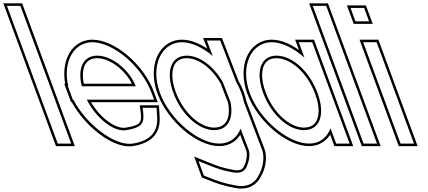

<svg xmlns="http://www.w3.org/2000/svg" viewBox="-285 -834 2547 1142"><path d="M-228.9 -759 -243.7 -799H-163.7L-148.9 -759L123.6 -20L138.4 20H58.4L43.6 -20ZM-265.2 -814 47.9 35H159.9L-153.2 -814Z M201.5 -321H522.1C488.9 -411 387.3 -502 293.5 -503C210.7 -503 174.6 -429.5 201.5 -321ZM151.3 -241H148.1L133.4 -281L118.6 -321H121.2C87 -464.5 152.2 -582.1 264 -583C387.2 -583 557.8 -441 616.8 -281L631.6 -241H591.6H231.3C286.9 -130.8 392.8 -46.6 466.2 -60H467C557.6 -75 573.8 -100 566.9 -165L563.4 -193H646.3L649.5 -141C655.6 -54 615.7 2 505.1 20C398.4 37.4 227.4 -94.1 151.3 -241ZM213.5 -336C209.6 -354.5 207.8 -371.5 207.8 -387C207.7 -452.7 238.3 -488 293.4 -488C371.7 -487.2 461.1 -414.1 499.4 -336ZM142.2 -226C221.9 -79.5 391.3 53.8 507.5 34.8C623.8 15.9 671 -47.8 664.4 -142L660.4 -208H546.3L552 -163.3C558.2 -105.4 551.7 -89.3 464 -74.8C405.8 -64.1 313.2 -129.5 256.5 -226H653.1L630.9 -286.2C570.3 -450.7 396.7 -598 263.9 -598C254.1 -597.9 244.7 -597 235.5 -595.4C132.4 -576.6 79.3 -464.3 102.7 -336H97.1L137.7 -226Z M666 -282C607.4 -441 674.5 -582 796.5 -583C854.5 -583 920.6 -551.3 980.3 -501.3L960.9 -552L945 -593H1024.7L1040.1 -554L1120 -346.4C1132.2 -325.5 1142.5 -303.9 1150.4 -282C1157.1 -263.8 1162.1 -245.8 1165.5 -228.2L1274 57C1292.8 108 1273.6 178 1253.1 209C1238.9 241 1198.6 286 1115.8 269C1046.4 256 1013.5 245 952.4 220L927.4 210L895.7 124L950.6 146C1009.6 170 1035.9 179 1098.9 191C1151.9 201 1173.1 180 1183.9 154L1183.5 153C1196 127 1204 84 1194 57L1146 -68.6C1124.3 -14.1 1080.3 20.5 1018.9 20C895.6 20 725 -122 666 -282ZM746 -282C793.9 -152 897.9 -59 989.4 -60C1068.5 -60 1106.4 -126.4 1085.8 -227.5L1041 -343.7C987.4 -439.1 904.1 -502.2 826 -503C733.4 -503 698.4 -411 746 -282ZM651.9 -276.8C712.6 -112.3 886.2 35 1018.8 35C1073.8 35.4 1117 9.5 1144 -31.9L1180 62.3C1187.5 82.8 1181.2 123.3 1170 146.5L1167.2 152.2L1167.7 153.4C1158.6 171.3 1145.2 184.5 1101.7 176.3C1039.2 164.4 1015.2 156.1 956.2 132.1L870 97.5L915.7 221.4L946.7 233.9C1007.9 258.9 1043.2 270.7 1112.9 283.7C1202.7 302.2 1250 251.9 1266.3 216.2C1289.1 180.7 1309.1 108.8 1288.1 51.7L1180 -232.4C1176.1 -251.7 1171.3 -268.6 1164.5 -287.1C1156.3 -309.6 1145.8 -331.7 1133.6 -352.9L1054 -559.4L1034.9 -608H923L946.9 -546.6L947.8 -544.5C898.1 -577.5 845.8 -598 796.4 -598C777.3 -597.8 759.5 -594.6 742.9 -588.6C641.7 -551.6 600.1 -417.4 651.9 -276.8ZM760.1 -287.2C746.2 -324.7 739.8 -358.6 739.8 -387C739.7 -452.4 770.7 -488 825.9 -488C895.9 -487.3 975.1 -429.4 1027.4 -337.3L1071.4 -223.3C1075 -204.7 1076.4 -190.9 1076.4 -176.3C1076.4 -110.4 1045.1 -75 989.3 -75C907.5 -74.1 806.8 -160.4 760.1 -287.2Z M1200.4 -281C1141.4 -441 1208.5 -582 1330.5 -583C1392.2 -583 1463.1 -547.1 1525.8 -491.3L1506.8 -543L1492 -583H1572L1586.8 -543L1682 -284.8L1683.4 -281L1779.6 -20L1794.4 20H1714.4L1699.6 -20L1680.9 -70.8C1659.5 -15.1 1615.2 20.5 1552.9 20C1429.6 20 1259 -122 1200.4 -281ZM1280.4 -281C1327.9 -152 1431.9 -59 1523.4 -60C1614.9 -60 1651.3 -148.8 1605.1 -276.3L1603.4 -281C1555.4 -411 1453.9 -502 1360 -503C1267.4 -503 1232.4 -411 1280.4 -281ZM1186.3 -275.8C1246.6 -112.3 1420.2 35 1552.8 35C1608.4 35.4 1652 8.9 1678.8 -33.1L1703.9 35H1815.9L1582.5 -598H1470.5L1493.1 -536.6C1439.5 -574.7 1383.6 -598 1330.4 -598C1311.4 -597.8 1293.6 -594.6 1277 -588.6C1175.7 -551.7 1134.1 -417.3 1186.3 -275.8ZM1294.4 -286.2C1280.4 -324.3 1273.9 -358.5 1273.9 -387.2C1273.9 -452.7 1304.8 -488 1359.9 -488C1444.3 -487.1 1542.6 -402.5 1589.3 -275.8L1591 -271.2C1604.1 -235 1610.1 -202.5 1610.1 -175.2C1610.1 -110.1 1578.9 -75 1523.3 -75C1441.5 -74.1 1340.8 -160.5 1294.4 -286.2Z M1590.1 -759 1575.3 -799H1655.3L1670.1 -759L1942.6 -20L1957.4 20H1877.4L1862.6 -20ZM1553.8 -814 1866.9 35H1978.9L1665.8 -814Z M1869.3 -707H1829.3L1799.8 -787H1839.8H1840.8H1880.8L1910.3 -707H1870.3ZM1889.8 -543 1875 -583H1955L1969.8 -543L2162.6 -20L2177.4 20H2097.4L2082.6 -20ZM1818.8 -692H1931.8L1891.2 -802H1778.3ZM1853.5 -598 2086.9 35H2198.9L1965.5 -598Z"/></svg>

Font: Nordica Plus
Style: NordicaClassicLightConOpOblOl
Weight: 300
Version: Version 1.01